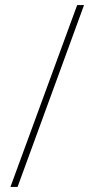

<svg xmlns="http://www.w3.org/2000/svg" viewBox="-20 -734 366 754"><path d="M310 -714 49 0H21L283 -714Z"/></svg>

Font: Noto Sans Georgian Condensed Thin
Style: Regular
Weight: 100
Width: 3
Designer: Monotype Design Team, Akaki Razmadze
Foundry: Google LLC
Version: Version 2.005; ttfautohint (v1.8.4.7-5d5b)